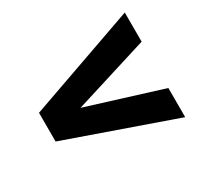

<svg xmlns="http://www.w3.org/2000/svg" viewBox="-112 -710 846 804"><g transform="rotate(-30 311.0 -308.0)"><path d="M572 -55 51 -238V-377L572 -561V-420L212 -308L572 -196Z"/></g></svg>

Font: Georama Extended
Style: Bold
Weight: 700
Width: 7
Designer: Jean-Baptiste Levee
Foundry: Production Type
Version: Version 1.000